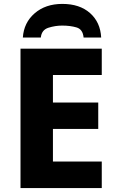

<svg xmlns="http://www.w3.org/2000/svg" viewBox="-20 -963 596 983"><path d="M501 0H85V-714H501V-579H251V-438H483V-303H251V-136H501ZM299 -943Q213 -943 157.5 -895Q102 -847 97 -771H189Q193 -810 228 -821Q263 -832 298 -832Q340 -832 372 -822.5Q404 -813 408 -771H498Q494 -849 441 -896Q388 -943 299 -943Z"/></svg>

Font: Noto Sans UI Extra
Style: Regular
Weight: 800
Designer: Monotype Design Team
Foundry: Monotype Imaging Inc.
Version: Version 1.901